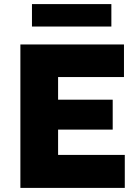

<svg xmlns="http://www.w3.org/2000/svg" viewBox="-20 -917 682 937"><path d="M79.5 0V-700H585V-541H263.5V-430.5H530V-284.5H263.5V-161H589V0ZM136 -787.5V-897H523.5V-787.5Z"/></svg>

Font: Geologica Cursive ExtraBold
Style: Regular
Weight: 800
Designer: Sindre Bremnes, Frode Helland
Foundry: Monokrom Skriftforlag AS
Version: Version 1.010;gftools[0.9.28]